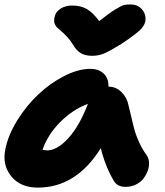

<svg xmlns="http://www.w3.org/2000/svg" viewBox="-27 -792 747 867"><path d="M563 -772Q593.3 -772 612.5 -751.5Q631.8 -731 629.9 -701.2Q628.4 -680.7 609.4 -660.4Q590.3 -640.1 522 -594.2Q469.7 -562 444.1 -551Q418.5 -540 390.1 -540Q357.9 -540 338.1 -551.8Q318.4 -563.5 304.2 -587.9Q292.5 -607.9 277.6 -624Q262.7 -640.1 252 -648.9Q241.2 -657.7 231.9 -666.7Q222.7 -675.8 219.2 -687Q215.8 -698.2 219.2 -713.9Q223.6 -738.3 246.1 -752.7Q268.6 -767.1 298.8 -767.1Q336.9 -767.1 364.5 -751.5Q392.1 -735.8 420.9 -696.8Q465.8 -732.4 493.7 -749.5Q521.5 -766.6 533 -769.3Q544.4 -772 563 -772ZM144 55.2Q64.9 55.2 23.7 3.9Q-17.6 -47.4 -2.9 -118.2Q9.8 -182.1 50.8 -248.3Q91.8 -314.5 145.5 -365.2Q199.2 -416 262.5 -448.5Q325.7 -481 380.9 -481Q418.5 -481 440.9 -460Q463.4 -439 462.9 -400.9Q498 -400.4 522.5 -375.2Q546.9 -350.1 553.2 -316.9Q558.1 -298.3 567.4 -257.8Q576.7 -217.3 582.3 -198.2Q587.9 -179.2 601.6 -148.9Q615.2 -118.7 634.8 -91.8Q644 -79.1 645.8 -60.8Q647.5 -42.5 640.9 -23.2Q634.3 -3.9 621.6 13.2Q608.9 30.3 587.4 41Q565.9 51.8 540 51.8Q501.5 51.8 485.8 22.9Q447.3 -43.9 428.2 -123Q316.9 55.2 144 55.2ZM185.1 -112.8Q231 -112.8 281.2 -167.7Q331.5 -222.7 370.1 -323.2Q299.3 -296.4 243.4 -239.3Q187.5 -182.1 165 -115.2Q179.7 -112.8 185.1 -112.8Z"/></svg>

Font: Shantell Sans Bouncy
Style: Italic
Weight: 800
Italic angle: -11.31°
Designer: Stephen Nixon, Anya Danilova, Shantell Martin
Foundry: Arrow Type
Version: Version 1.006;[9816181b4]